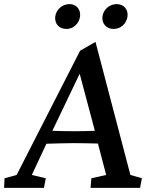

<svg xmlns="http://www.w3.org/2000/svg" viewBox="-36 -915 722 935"><path d="M-16 0H178L187 -47L119 -63L190 -215C236 -216 279 -218 321 -218C360 -218 400 -217 441 -216L481 -63L409 -47L405 0H646L655 -47L599 -63L429 -711L354 -668L45 -63L-14 -47ZM219 -278 352 -556 426 -278C400 -277 367 -276 328 -276C282 -276 246 -277 219 -278ZM233 -835C229 -800 251 -774 288 -774C321 -774 349 -800 354 -835C358 -868 336 -895 303 -895C266 -895 238 -868 233 -835ZM463 -835C459 -800 482 -774 517 -774C553 -774 580 -800 585 -835C589 -868 568 -895 532 -895C497 -895 467 -868 463 -835Z"/></svg>

Font: TPK Tissa Web Medium
Style: Italic
Weight: 500
Italic angle: -7°
Designer: Jacques Le Bailly, Suppakit Chalermlarp | Katatrad Co.,Ltd.
Foundry: Jacques Le Bailly, Cadson Demak Co.,Ltd.
Version: Version 5.000;Glyphs 3.1.2 (3151)